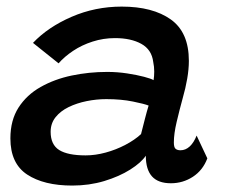

<svg xmlns="http://www.w3.org/2000/svg" viewBox="-20 -553 688 582"><path d="M199 9.5Q113 9.5 62.2 -24Q11.5 -57.5 11.5 -133.5Q11.5 -188.5 36.2 -227Q61 -265.5 103 -289.2Q145 -313 197.2 -324Q249.5 -335 305 -335Q335.5 -335 365.2 -330.5Q395 -326 416.8 -320.2Q438.5 -314.5 445.5 -310Q447.5 -321.5 447.5 -336.2Q447.5 -351 444.5 -365Q440 -402.5 408.5 -420Q377 -437.5 328.5 -437.5Q293.5 -437.5 260.8 -427Q228 -416.5 201.8 -399Q175.5 -381.5 157.5 -361L80 -423Q125.5 -471 197 -502Q268.5 -533 349 -533Q443 -533 497.8 -494Q552.5 -455 552.5 -368.5Q552.5 -343.5 547.5 -314.5Q542.5 -285.5 534 -256Q524 -219.5 515.5 -183.5Q507 -147.5 507 -121Q507 -106.5 512.2 -102Q517.5 -97.5 527 -97.5Q542.5 -97.5 555 -109Q567.5 -120.5 576 -142L608.5 -73Q595 -37 564.8 -17.2Q534.5 2.5 498 2.5Q459.5 2.5 440.8 -18.2Q422 -39 422 -81Q408 -60 374.8 -39Q341.5 -18 296 -4.2Q250.5 9.5 199 9.5ZM239.5 -82Q269 -82 300.2 -90.5Q331.5 -99 359.8 -113.8Q388 -128.5 407.5 -146.5Q414 -172 419.5 -193.5Q425 -215 430.5 -233Q418.5 -238 383 -245.2Q347.5 -252.5 302 -252.5Q272.5 -252.5 242.8 -246.5Q213 -240.5 188.2 -228.5Q163.5 -216.5 148.5 -197.8Q133.5 -179 133.5 -153.5Q133.5 -114.5 159.5 -98.2Q185.5 -82 239.5 -82Z"/></svg>

Font: Grandstander Thin Medium
Style: Italic
Weight: 500
Italic angle: -15°
Version: Version 1.200